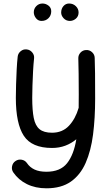

<svg xmlns="http://www.w3.org/2000/svg" viewBox="-20 -797 615 1076"><path d="M129.9 -520Q148.4 -518.1 160.9 -502.9Q173.3 -487.8 170.9 -469.2Q167.5 -438.5 165.3 -397.9Q163.1 -357.4 161.9 -317.6Q160.6 -277.8 160.6 -248.5Q160.6 -178.7 169.2 -135.7Q177.7 -92.8 201.7 -73Q225.6 -53.2 271.5 -53.2Q329.6 -53.2 366.2 -92Q402.8 -130.9 420.9 -192.9Q420.9 -210.4 421.1 -229Q421.4 -247.6 421.4 -266.6Q421.4 -329.6 420.7 -382.8Q419.9 -436 418.9 -468.8Q418 -487.8 430.9 -502Q443.8 -516.1 462.9 -516.6Q481.9 -517.6 496.1 -504.4Q510.3 -491.2 510.7 -472.7Q512.2 -439.9 512.7 -385.7Q513.2 -331.5 513.2 -243.2Q513.2 -134.8 501.5 -43.2Q489.7 48.3 460 116Q430.2 183.6 377 220.9Q323.7 258.3 240.2 258.3Q178.7 258.3 131.1 234.9Q83.5 211.4 54.7 169.4Q43.9 153.8 47.6 134.8Q51.3 115.7 66.9 105.5Q82.5 94.7 101.6 98.1Q120.6 101.6 131.3 117.2Q147 140.6 173.6 153.1Q200.2 165.5 240.2 165.5Q317.9 165.5 355.7 117.9Q393.6 70.3 407.7 -16.6Q380.4 6.3 346.2 19.3Q312 32.2 271.5 32.2Q158.2 32.2 113.5 -35.9Q68.8 -104 68.8 -248.5Q68.8 -281.7 70.1 -324Q71.3 -366.2 73.5 -407.7Q75.7 -449.2 79.1 -479.5Q81.1 -498 96.2 -510.3Q111.3 -522.5 129.9 -520ZM420.4 -727.1Q420.4 -705.6 405.3 -692.6Q390.1 -679.7 371.6 -679.7Q350.6 -679.7 336.7 -694.6Q322.8 -709.5 322.8 -726.6Q322.8 -748 335.4 -762.7Q348.1 -777.3 367.2 -777.3Q389.6 -777.3 405 -762.5Q420.4 -747.6 420.4 -727.1ZM267.1 -733.9Q267.1 -710.4 251.7 -695.1Q236.3 -679.7 212.9 -679.7Q193.4 -679.7 181.4 -695.3Q169.4 -710.9 169.4 -728.5Q169.4 -748.5 183.6 -762.9Q197.8 -777.3 218.3 -777.3Q236.3 -777.3 251.7 -765.6Q267.1 -753.9 267.1 -733.9Z"/></svg>

Font: Mikhak-DS1-FD Medium
Style: Regular
Weight: 500
Designer: Amin Abedi
Version: Version 3.2